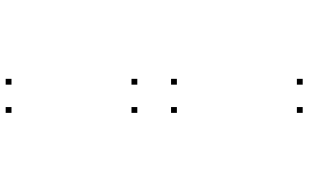

<svg xmlns="http://www.w3.org/2000/svg" viewBox="-220 -630 1061 660"><g transform="rotate(90 310.0 -300.5)"><path d="M368.5 -791V-811H348.5V-791ZM271.5 -791V-811H251.5V-791ZM271.5 -358.5V-378.5H251.5V-358.5ZM368.5 -358.5V-378.5H348.5V-358.5ZM368.5 -222.5V-242.5H348.5V-222.5ZM271.5 -222.5V-242.5H251.5V-222.5ZM271.5 210V190H251.5V210ZM368.5 210V190H348.5V210Z"/></g></svg>

Font: Monaspace Argon Dots Var
Style: Regular
Weight: 400
Designer: Riley Cran and the Lettermatic Team
Version: Version 1.100 (Monaspace Argon Dots)